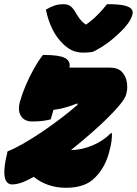

<svg xmlns="http://www.w3.org/2000/svg" viewBox="-39 -871 650 912"><path d="M403 -625Q394 -623 379 -622Q364 -621 356 -621Q334 -621 311.5 -628.5Q289 -636 263 -660Q201 -718 179 -825Q200 -838 219.5 -844.5Q239 -851 263 -851Q285 -851 297.5 -840.5Q310 -830 323 -807Q331 -793 340.5 -780.5Q350 -768 367 -755H371Q405 -780 429 -805Q453 -830 469 -851H475Q525 -851 550.5 -845Q576 -839 584.5 -829Q593 -819 591 -807Q586 -777 554 -741Q524 -708 486.5 -678Q449 -648 403 -625ZM165 -610H171Q242 -610 269.5 -595.5Q297 -581 291 -550H480Q521 -550 540 -529.5Q559 -509 563.5 -481Q568 -453 562 -430L560 -422Q556 -405 532 -375.5Q508 -346 471 -309.5Q434 -273 389 -234Q344 -195 298 -158Q350 -159 401 -180.5Q452 -202 487 -238H493Q493 -219 490.5 -199.5Q488 -180 480 -151Q472 -117 455 -85Q438 -53 413 -28Q388 -2 353 9.5Q318 21 275 21Q229 21 190.5 7.5Q152 -6 121 -31Q84 -10 60.5 -2.5Q37 5 18 5Q2 5 -8 -8Q-18 -21 -18.5 -52.5Q-19 -84 -6 -139L-3 -152Q28 -164 71 -188.5Q114 -213 160.5 -244.5Q207 -276 251 -309.5Q295 -343 329 -373V-380Q266 -355 215 -349Q208 -327 202 -304Q182 -299 162 -296.5Q142 -294 114 -294Q77 -294 60.5 -320Q44 -346 56 -389Q66 -425 83 -465Q100 -505 121.5 -543.5Q143 -582 165 -610Z"/></svg>

Font: Recursive Sn Csl St XBk
Style: Italic
Weight: 1000
Italic angle: -15°
Version: Version 1.085;hotconv 1.1.0;makeotfexe 2.6.0; ttfautohint (v